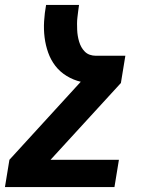

<svg xmlns="http://www.w3.org/2000/svg" viewBox="-33 -540 653 775"><path d="M-13 215 5 105 293 -210Q263 -217 236 -233.5Q209 -250 190.5 -274Q172 -298 161.5 -327.5Q151 -357 147 -389Q143 -421 145 -454Q147 -487 153 -520H286Q284 -507 282.5 -494.5Q281 -482 279.5 -469.5Q278 -457 278 -444.5Q278 -432 278.5 -419.5Q279 -407 281 -395Q283 -383 286.5 -371.5Q290 -360 295.5 -350Q301 -340 309.5 -331.5Q318 -323 329.5 -319Q341 -315 353 -315H473L455 -205L171 105H447L429 215Z"/></svg>

Font: Iosevka Extrabold Extended
Style: Italic
Weight: 800
Width: 7
Italic angle: -9°
Monospace: yes
Designer: Belleve Invis
Foundry: Belleve Invis
Version: Version 32.5.0; ttfautohint (v1.8.4)